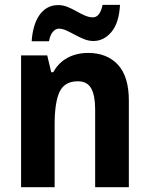

<svg xmlns="http://www.w3.org/2000/svg" viewBox="-20 -776 619 796"><path d="M345.2 -556.6Q423.3 -556.6 468.8 -507.8Q514.2 -459 514.2 -358.9V0H374.5V-321.8Q374.5 -379.9 358.2 -409.4Q341.8 -439 302.7 -439Q248 -439 227.3 -395.8Q206.5 -352.5 206.5 -260.3V0H67.4V-546.4H175.8L192.4 -476.6H200.7Q215.8 -503.9 237.5 -521.5Q259.3 -539.1 286.9 -547.9Q314.5 -556.6 345.2 -556.6ZM111.3 -605Q113.3 -636.2 120.8 -663.6Q128.4 -690.9 142.1 -711.4Q155.8 -731.9 175.5 -743.4Q195.3 -754.9 221.2 -754.9Q241.2 -754.9 260 -747.3Q278.8 -739.7 296.6 -729.5Q314.5 -719.2 331.8 -711.7Q349.1 -704.1 365.7 -704.1Q379.9 -704.1 390.1 -717.5Q400.4 -731 405.3 -755.9H477.5Q473.6 -681.2 442.1 -643.6Q410.6 -606 367.2 -606Q347.7 -606 328.4 -613.8Q309.1 -621.6 290.8 -631.6Q272.5 -641.6 255.6 -649.4Q238.8 -657.2 224.1 -657.2Q210.9 -657.2 199.5 -644.5Q188 -631.8 183.1 -605Z"/></svg>

Font: Open Sans SemiCondensed
Style: Bold
Weight: 700
Width: 4
Designer: Monotype Design Team
Foundry: Monotype Imaging Inc.
Version: Version 3.003